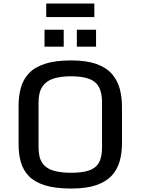

<svg xmlns="http://www.w3.org/2000/svg" viewBox="-20 -1068 805 1099"><path d="M387.2 11.2Q295.9 11.2 237.1 -7.3Q178.2 -25.9 145.5 -59.6Q112.8 -93.3 99.6 -139.2Q86.4 -185.1 86.4 -239.7V-462.9Q86.4 -518.6 99.4 -565.7Q112.3 -612.8 145 -647.9Q177.7 -683.1 236.6 -702.6Q295.4 -722.2 387.2 -722.2Q475.1 -722.2 532 -701.7Q588.9 -681.2 620.6 -644.8Q652.3 -608.4 665.3 -560.3Q678.2 -512.2 678.2 -456.5V-247.1Q678.2 -192.9 665.3 -146Q652.3 -99.1 620.4 -63.7Q588.4 -28.3 531.5 -8.5Q474.6 11.2 387.2 11.2ZM387.2 -79.1Q447.3 -79.1 486.6 -91.3Q525.9 -103.5 544.9 -134.8Q564 -166 564 -224.1V-481.4Q564 -539.6 544.7 -572.3Q525.4 -605 486.1 -618.2Q446.8 -631.3 387.2 -631.3Q327.6 -631.3 286.1 -618.2Q244.6 -605 222.7 -572.5Q200.7 -540 200.7 -481.4V-224.1Q200.7 -166 222.4 -134.8Q244.1 -103.5 285.6 -91.3Q327.1 -79.1 387.2 -79.1ZM419.9 -800.8V-897.9H529.8V-800.8ZM234.9 -800.8V-897.9H344.7V-800.8ZM244.6 -970.2V-1047.9H520V-970.2Z"/></svg>

Font: Monda Medium
Style: Regular
Weight: 500
Designer: Vernon Adams
Foundry: Vernon Adams
Version: Version 2.200